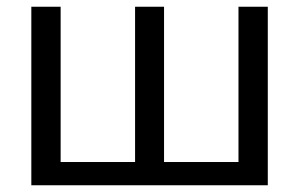

<svg xmlns="http://www.w3.org/2000/svg" viewBox="-20 -550 888 570"><path d="M73 0H775V-530H688V-69H467V-530H381V-69H160V-530H73Z"/></svg>

Font: Cheyenne Sans
Style: Regular
Weight: 400
Designer: The Public Sans project authors (U.S. Web Design System), Libre Franklin designed by Pablo Impallari and Rodrigo Fuenzal
Foundry: The Cheyenne Sans Project Authors
Version: Version 2.007